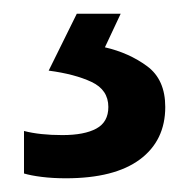

<svg xmlns="http://www.w3.org/2000/svg" viewBox="-20 -20 276 280"><path d="M221 136Q221 185 184 212.5Q147 240 76 240Q57 240 41 238Q25 236 15 233V171Q38 177 71 177Q103 177 120.5 167.5Q138 158 138 136Q138 111 113.5 99.5Q89 88 51 83L92 0H156L133 49Q168 57 194.5 76.5Q221 96 221 136Z"/></svg>

Font: Noto Sans Lao Looped Medium
Style: Regular
Weight: 500
Designer: Mark Frömberg, Ben Mitchell
Foundry: The Fontpad Ltd
Version: Version 1.002; ttfautohint (v1.8.4.7-5d5b)